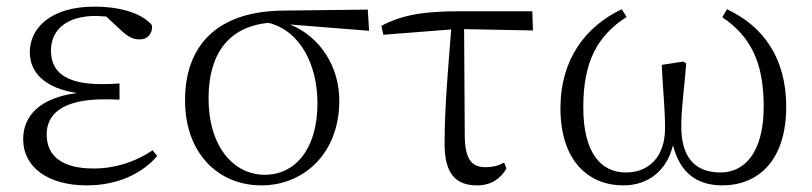

<svg xmlns="http://www.w3.org/2000/svg" viewBox="-20 -546 2453 580"><path d="M242 14C336 14 410 -22 455 -75L441 -92C389 -57 328 -37 263 -37C168 -37 121 -74 121 -140C121 -197 162 -246 296 -246C307 -246 316 -246 341 -245V-294C317 -292 302 -292 286 -292C174 -292 134 -332 134 -393C134 -456 181 -498 271 -498L301 -496L345 -455C369 -433 382 -427 403 -427C425 -427 442 -444 439 -470C405 -510 334 -526 266 -526C134 -526 70 -462 70 -388C70 -328 114 -280 212 -265C98 -250 50 -194 50 -126C50 -40 126 14 242 14Z M770 14C895 14 1005 -80 1005 -242C1005 -346 946 -436 856 -472L1095 -453L1091 -517L835 -514C634 -512 539 -407 539 -243C539 -84 638 14 770 14ZM791 -477C888 -453 939 -349 939 -234C939 -95 871 -18 780 -18C685 -18 610 -104 610 -249C610 -380 668 -465 791 -477Z M1421 14C1463 14 1491 -5 1510 -37L1503 -55C1487 -46 1470 -41 1447 -41C1409 -41 1386 -59 1384 -130L1382 -458L1590 -454L1588 -512H1368C1259 -512 1195 -501 1132 -468L1138 -441L1343 -457C1334 -344 1323 -221 1323 -111C1323 -20 1358 14 1421 14Z M1863 14C1938 14 1994 -30 2013 -107C2034 -25 2084 14 2162 14C2266 14 2355 -56 2355 -224C2355 -370 2286 -467 2176 -518L2162 -494C2247 -436 2287 -359 2287 -224C2287 -81 2226 -25 2157 -25C2077 -25 2038 -73 2038 -165C2038 -217 2047 -278 2053 -354L2044 -360L1979 -350C1983 -267 1989 -218 1989 -159C1989 -70 1938 -25 1871 -25C1796 -25 1742 -83 1742 -222C1742 -361 1785 -438 1873 -495L1858 -518C1749 -466 1673 -367 1673 -219C1673 -61 1757 14 1863 14Z"/></svg>

Font: Source Han Serif CN Light
Style: Regular
Weight: 300
Designer: Ryoko NISHIZUKA 西塚涼子 (kana & ideographs); Frank Grießhammer (Latin, Greek & Cyrillic); Wenlong ZHANG 张文龙 (bopomofo); San
Foundry: Adobe
Version: Version 2.003;hotconv 1.1.1;makeotfexe 2.6.0